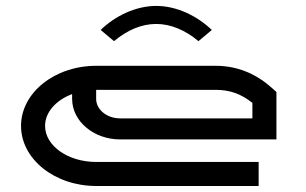

<svg xmlns="http://www.w3.org/2000/svg" viewBox="-20 -619 1020 639"><path d="M500 -539.3C547.6 -539.3 596.4 -519.1 640.5 -482L685 -519.3C635.6 -566.4 568 -599.3 500 -599.3C432 -599.3 363.5 -566.3 315 -519.3L359.5 -482C403.6 -519.1 451.4 -539.3 500 -539.3ZM820 -225H380C335.8 -225 300 -254.1 300 -290V-320H697.8C747.3 -320 783.7 -305.3 820 -276.6ZM900 -155V-312.8L886.8 -324.7C836.3 -370.4 774.3 -400 697.8 -400H300C162 -400 50 -310.4 50 -200C50 -89.6 162 0 300 0H840.8V-80H300C206.2 -80 130 -133.8 130 -200C130 -245.8 166.5 -285.7 220 -305.9V-290C220 -215.5 291.7 -155 380 -155Z"/></svg>

Font: KetosagCBd
Style: Regular
Weight: 500
Designer: gluk
Foundry: gluk
Version: Version 00.0024